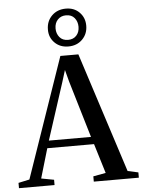

<svg xmlns="http://www.w3.org/2000/svg" viewBox="-88 -1070 832 1121"><g transform="rotate(-5 328.0 -510.0)"><path d="M42 -45 285 -748H390.5L617.5 -44.5L679.5 -31V0H415.5V-31L489 -44.5L436 -218H162L111 -45L185.5 -31V0H-23V-31ZM422 -261.5 323 -594 304.5 -664 282.5 -593 175 -261.5ZM337 -799Q288 -799 256.8 -830.2Q225.5 -861.5 226 -907.5Q226 -956.5 258.2 -988.5Q290.5 -1020.5 341 -1020.5Q389.5 -1020.5 420.2 -989.2Q451 -958 451 -911.5Q451 -863 419 -831Q387 -799 337 -799ZM338.5 -837.5Q369 -837.5 387.2 -857.2Q405.5 -877 405.5 -909Q405.5 -939 388.2 -960.2Q371 -981.5 338.5 -981.5Q308.5 -981.5 289.8 -961.8Q271 -942 271 -910Q271 -880 288.5 -858.8Q306 -837.5 338.5 -837.5Z"/></g></svg>

Font: Merriweather 96pt Medium
Style: Regular
Weight: 500
Version: Version 2.100